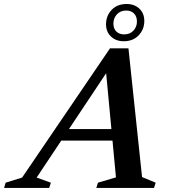

<svg xmlns="http://www.w3.org/2000/svg" viewBox="-88 -918 828 938"><path d="M177.5 -231 196.5 -287.5H521L502 -231ZM606 -53 672.5 -25.5 664.5 0H382.5L390.5 -25.5L478.5 -51.5L427 -598L457 -600L91 -50.5L160.5 -25.5L152.5 0H-68L-60.5 -25.5L20 -50.5L449.5 -682H539.5ZM530.5 -898.5Q568.5 -898.5 592.8 -875.8Q617 -853 617 -815.5Q617 -774.5 589.5 -745.5Q562 -716.5 516.5 -716.5Q478.5 -716.5 454.2 -739.5Q430 -762.5 430 -799.5Q430 -841 457.5 -869.8Q485 -898.5 530.5 -898.5ZM518.5 -750Q547 -750 564 -768.5Q581 -787 581 -812.5Q581 -837.5 566.8 -852Q552.5 -866.5 528.5 -866.5Q500 -866.5 483 -847.8Q466 -829 466 -802.5Q466 -778.5 480.2 -764.2Q494.5 -750 518.5 -750Z"/></svg>

Font: Newsreader 16pt 16pt SemiBold
Style: Italic
Weight: 600
Italic angle: -17°
Version: Version 1.003